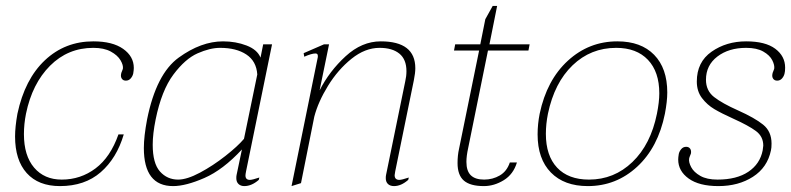

<svg xmlns="http://www.w3.org/2000/svg" viewBox="-20 -620 2679 650"><path d="M31 -158Q31 -190 39 -235Q64 -352 132 -416Q200 -480 296 -480Q361 -480 397 -454.5Q433 -429 433 -390Q433 -383 431 -371Q429 -362 422.5 -354.5Q416 -347 406 -347Q397 -347 392.5 -353.5Q388 -360 390 -370Q391 -375 393 -379Q395 -383 396 -387Q398 -399 388 -416Q378 -433 355 -445.5Q332 -458 296 -458Q210 -458 149.5 -397.5Q89 -337 68 -235Q61 -200 61 -166Q61 -93 95.5 -52.5Q130 -12 189 -12Q253 -12 303.5 -50Q354 -88 381 -165H399Q375 -84 321 -37Q267 10 183 10Q110 10 70.5 -34Q31 -78 31 -158Z M467 -119Q467 -158 478 -216Q509 -370 585 -425Q661 -480 735 -480Q778 -480 814.5 -466Q851 -452 862 -425L871 -470H901L813 -40Q811 -30 811 -26Q811 -11 826 -11Q834 -11 858 -19L856 -11Q832 10 807 10Q795 10 787.5 3Q780 -4 780 -17Q780 -24 781 -28L799 -114Q735 -45 672 -17.5Q609 10 566 10Q467 10 467 -119ZM806 -150 851 -368Q848 -413 814 -435.5Q780 -458 725 -458Q691 -458 649 -439.5Q607 -421 567 -367.5Q527 -314 507 -216Q497 -167 497 -130Q497 -67 521.5 -39.5Q546 -12 583 -12Q613 -12 657 -35.5Q701 -59 743 -92Q785 -125 806 -150Z M1318 -40Q1316 -30 1316 -27Q1316 -11 1332 -11Q1340 -11 1364 -19L1362 -11Q1338 10 1314 10Q1301 10 1293.5 3Q1286 -4 1286 -17Q1286 -24 1287 -28L1352 -345Q1356 -362 1356 -379Q1356 -419 1332 -438.5Q1308 -458 1265 -458Q1216 -458 1170 -421Q1124 -384 1090.5 -329.5Q1057 -275 1044 -225L999 0L967 10L1056 -427V-431Q1056 -439 1048 -439Q1035 -439 1010 -428L1008 -440L1077 -470H1094L1062 -314Q1095 -379 1150 -429.5Q1205 -480 1269 -480Q1386 -480 1386 -389Q1386 -373 1381 -348Z M1565 -119Q1559 -92 1559 -72Q1559 -41 1574 -26.5Q1589 -12 1619 -12Q1648 -12 1672 -26Q1696 -40 1706 -70H1730Q1718 -30 1685.5 -10Q1653 10 1618 10Q1572 10 1550.5 -8.5Q1529 -27 1529 -68Q1529 -94 1534 -116L1602 -449H1517L1521 -470H1606L1623 -555L1648 -600H1663L1637 -470H1773L1769 -449H1632Z M1800 -165Q1800 -200 1807 -235Q1831 -349 1902.5 -414.5Q1974 -480 2070 -480Q2150 -480 2194.5 -434.5Q2239 -389 2239 -307Q2239 -277 2231 -235Q2208 -121 2137 -55.5Q2066 10 1970 10Q1890 10 1845 -36Q1800 -82 1800 -165ZM2204 -235Q2212 -275 2212 -304Q2212 -377 2173.5 -417.5Q2135 -458 2066 -458Q1980 -458 1918.5 -399Q1857 -340 1835 -235Q1828 -200 1828 -167Q1828 -93 1866 -52.5Q1904 -12 1974 -12Q2059 -12 2121 -71.5Q2183 -131 2204 -235Z M2276 -80Q2276 -87 2278 -99Q2280 -108 2286.5 -115.5Q2293 -123 2303 -123Q2312 -123 2316.5 -116.5Q2321 -110 2319 -100Q2318 -97 2316 -92.5Q2314 -88 2313 -83Q2311 -71 2320 -54Q2329 -37 2351 -24.5Q2373 -12 2409 -12Q2474 -12 2513.5 -38.5Q2553 -65 2562 -111Q2564 -123 2564 -127Q2564 -158 2539 -176.5Q2514 -195 2463 -218Q2423 -236 2398.5 -250.5Q2374 -265 2356.5 -288Q2339 -311 2339 -344Q2339 -410 2389 -445Q2439 -480 2506 -480Q2571 -480 2604.5 -455Q2638 -430 2638 -391Q2638 -378 2636 -371Q2634 -362 2627.5 -354.5Q2621 -347 2611 -347Q2602 -347 2597.5 -353.5Q2593 -360 2595 -370Q2596 -375 2598 -379Q2600 -383 2601 -387Q2603 -399 2594.5 -416Q2586 -433 2564 -445.5Q2542 -458 2506 -458Q2447 -458 2408.5 -428.5Q2370 -399 2370 -350Q2370 -313 2397.5 -291.5Q2425 -270 2479 -246Q2535 -221 2563.5 -198Q2592 -175 2592 -134Q2592 -119 2590 -111Q2578 -53 2529 -21.5Q2480 10 2412 10Q2347 10 2311.5 -15.5Q2276 -41 2276 -80Z"/></svg>

Font: Taviraj Thin
Style: Italic
Weight: 250
Italic angle: -12°
Designer: Katatrad Team
Foundry: CadsonDemak
Version: Version 1.001